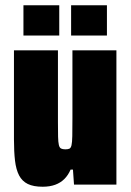

<svg xmlns="http://www.w3.org/2000/svg" viewBox="-20 -701 497 729"><path d="M142 8Q107 8 85.5 -2.5Q64 -13 52.5 -35Q41 -57 37 -91Q33 -125 33 -172V-510H200V-238Q200 -203 200.5 -182Q201 -161 203.5 -150.5Q206 -140 212 -137Q218 -134 228 -134Q238 -134 243.5 -136.5Q249 -139 251.5 -149.5Q254 -160 254.5 -184.5Q255 -209 255 -252V-510H422V0H261L257 -57H248Q239 -36 224.5 -21.5Q210 -7 189.5 0.5Q169 8 142 8ZM69 -566V-681H205V-566ZM250 -566V-681H386V-566Z"/></svg>

Font: Saira Condensed Black
Style: Regular
Weight: 900
Width: 3
Designer: Hector Gatti with collaboration of the Omnibus-Type team
Foundry: Omnibus-Type
Version: Version 1.101